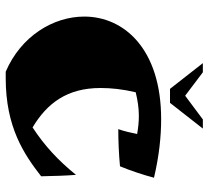

<svg xmlns="http://www.w3.org/2000/svg" viewBox="-49 -660 730 672"><g transform="rotate(90 316.0 -324.0)"><path d="M602 -498C525 -516 458 -523 397 -523C150 -523 38 -392 38 -254C38 -145 107 -32 231 21H254C425 21 520 -43 597 -103C596 -149 595 -188 592 -225C542 -163 490 -115 426 -73C341 -124 288 -194 288 -311C288 -347 292 -388 303 -434C332 -441 359 -445 385 -445C406 -445 426 -443 449 -439C445 -418 439 -393 432 -373C474 -373 520 -375 562 -379C576 -412 593 -463 602 -498ZM291 -554H340L430 -669H398L315 -607L233 -669H201Z"/></g></svg>

Font: Ruslan Display
Style: Regular
Weight: 400
Designer: Denis Masharov, Vladimir Rabdu
Foundry: Denis Masharov, Vladimir Rabdu
Version: Version 1.001